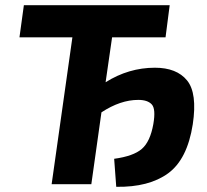

<svg xmlns="http://www.w3.org/2000/svg" viewBox="-20 -710 799 740"><path d="M412 -566 387 -393Q476 -449 577 -449Q661 -449 701 -400Q741 -351 723 -231Q702 -96 628 -42Q554 12 428 10L420 -98Q494 -108 526.5 -136Q559 -164 571 -232Q581 -290 565 -307.5Q549 -325 513 -325Q444 -325 371 -277L332 0H179L259 -566H55L72 -690H634L618 -566Z"/></svg>

Font: Exo 2.0
Style: Bold Italic
Weight: 700
Italic angle: -8°
Designer: Natanael Gama
Version: Version 1.001;PS 001.001;hotconv 1.0.70;makeotf.lib2.5.58329